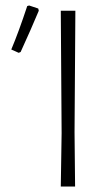

<svg xmlns="http://www.w3.org/2000/svg" viewBox="-20 -678 395 698"><path d="M79 -656 86 -658 119 -647 121 -639Q93 -572 55 -489L48 -486L21 -498Q48 -562 79 -656ZM254 -639 251 -197 253 0H201L204 -194L201 -639Z"/></svg>

Font: Alegreya Sans SC Light
Style: Regular
Weight: 300
Designer: Juan Pablo del Peral
Foundry: Huerta Tipografica
Version: Version 2.007